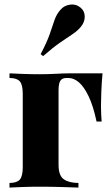

<svg xmlns="http://www.w3.org/2000/svg" viewBox="-20 -849 507 869"><path d="M444 -517Q440 -473 438.5 -432Q437 -391 437 -369Q437 -349 438 -330.5Q439 -312 440 -299H417Q402 -370 381 -413.5Q360 -457 337 -476.5Q314 -496 290 -496Q287 -496 285 -496Q283 -496 280 -496Q262 -496 253.5 -484Q245 -472 245 -440V-103Q245 -54 269 -37.5Q293 -21 335 -21V0Q308 -1 259.5 -2.5Q211 -4 157 -4Q118 -4 80 -2.5Q42 -1 23 0V-21Q56 -21 69.5 -36Q83 -51 83 -93V-424Q83 -466 69.5 -481Q56 -496 23 -496V-517Q42 -516 81.5 -514.5Q121 -513 159 -513Q196 -513 232.5 -515Q269 -517 290 -517ZM344 -815Q363 -800 363.5 -775Q364 -750 347 -729Q332 -710 308.5 -694.5Q285 -679 253 -657Q221 -635 175 -595L164 -604Q193 -659 205.5 -696Q218 -733 227 -759Q236 -785 254 -805Q270 -824 296.5 -828Q323 -832 344 -815Z"/></svg>

Font: Playfair Display ExtraBold
Style: Regular
Weight: 800
Designer: Claus Eggers Sørensen
Foundry: Claus Eggers Sørensen
Version: Version 1.203